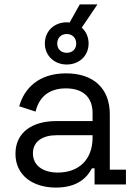

<svg xmlns="http://www.w3.org/2000/svg" viewBox="-20 -835 615 869"><path d="M233 14C334 14 375 -34 396 -73H408V0H550V-67H477V-318C477 -435 403 -503 279 -503C156 -503 90 -436 67 -354L141 -330C156 -393 199 -435 278 -435C359 -435 399 -392 399 -323V-287H234C129 -287 50 -238 50 -139C50 -41 129 14 233 14ZM129 -141C129 -196 174 -223 237 -223H399V-212C399 -112 336 -54 242 -54C174 -54 129 -86 129 -141ZM183 -638C183 -582 227 -543 282 -543C337 -543 381 -581 381 -638C381 -668 369 -693 350 -710L421 -815H341L295 -733C290 -734 286 -734 282 -734C226 -734 183 -695 183 -638ZM239 -638C239 -663 256 -681 282 -681C308 -681 325 -663 325 -638C325 -613 308 -596 282 -596C256 -596 239 -613 239 -638Z"/></svg>

Font: Meta Space
Style: Regular
Weight: 400
Designer: Meta Pool / Florian Karsten
Foundry: Meta Pool / Florian Karsten
Version: Version 2.000;Glyphs 3.1.1 (3137)